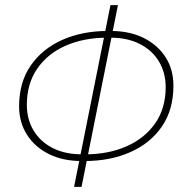

<svg xmlns="http://www.w3.org/2000/svg" viewBox="-20 -702 708 744"><path d="M267 22 408 -682H437L296 22ZM296 -78Q224 -78 169.5 -105Q115 -132 84.5 -180Q54 -228 54 -290Q54 -383 99 -448Q144 -513 221.5 -547.5Q299 -582 398 -582H410Q482 -582 536.5 -555Q591 -528 621.5 -480.5Q652 -433 652 -370Q652 -277 607.5 -212Q563 -147 485 -112.5Q407 -78 308 -78ZM298 -104H310Q401 -104 471.5 -135.5Q542 -167 582 -225Q622 -283 622 -364Q622 -420 596 -463.5Q570 -507 522 -531.5Q474 -556 408 -556H396Q305 -556 234.5 -525Q164 -494 124 -435.5Q84 -377 84 -296Q84 -240 110 -196.5Q136 -153 184 -128.5Q232 -104 298 -104Z"/></svg>

Font: Source Sans Variable
Style: Italic
Weight: 200
Italic angle: -11°
Designer: Paul D. Hunt
Foundry: Adobe Systems Incorporated
Version: Version 3.006;hotconv 1.0.111;makeotfexe 2.5.65597